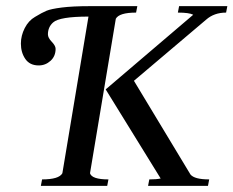

<svg xmlns="http://www.w3.org/2000/svg" viewBox="-20 -605 760 625"><path d="M161 -446Q161 -422 144.5 -407Q128 -392 106 -392Q77 -392 62.5 -413Q48 -434 48 -463Q48 -489 60.5 -513.5Q73 -538 94 -550Q117 -564 131.5 -570Q146 -576 181 -580.5Q216 -585 274 -585H427L423 -564Q368 -564 357 -544L273 -41Q279 -21 333 -21L329 0H113L117 -21Q172 -21 183 -41L268 -551Q174 -551 153 -532Q136 -517 136 -493Q136 -482 148.5 -469Q161 -456 161 -446ZM462 0 466 -21Q490 -21 503 -24L324 -314L609 -557Q596 -564 559 -564L563 -585H720L716 -564Q677 -564 651 -541L416 -342L600 -37Q613 -21 661 -21L657 0Z"/></svg>

Font: Judson
Style: Italic
Weight: 400
Italic angle: -9.5°
Version: Version 20110429